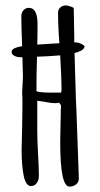

<svg xmlns="http://www.w3.org/2000/svg" viewBox="-20 -691 371 711"><path d="M270 -499Q266 -497 256 -495Q257 -465 261 -326L263 -283L272 -30Q272 -16 261.5 -8Q251 0 237 0Q203 0 203 -165L204 -222L205 -268V-271V-281Q206 -289 206 -300Q206 -302 203 -305Q200 -308 200 -310V-311Q195 -309 182 -309Q169 -309 150 -313Q144 -314 118 -318V-203Q118 -177 121 -121Q124 -66 124 -39Q124 -24 116 -13Q108 -2 95 -2Q76 -2 68 -39Q60 -77 60 -138L62 -219Q63 -253 63 -291V-308V-322Q63 -338 62 -343V-348L65 -406L63 -479H56Q43 -479 33 -484.5Q23 -490 23 -498Q23 -505 28.5 -509Q34 -513 39.5 -514.5Q45 -516 47 -517L62 -520Q59 -595 59 -632Q59 -644 67 -653Q75 -662 87 -662Q119 -662 119 -602Q119 -558 118 -526L200 -531Q195 -592 195 -645Q195 -656 203.5 -663.5Q212 -671 224 -671Q231 -671 244 -666L253 -662Q253 -637 255 -557V-534H260Q271 -534 282 -528Q293 -522 293 -520Q293 -507 270 -499ZM203 -486Q154 -482 117 -481V-478Q115 -422 115 -353Q130 -348 169 -348H206Q208 -354 208 -360Q208 -394 203 -486Z"/></svg>

Font: Amatic SC
Style: Bold
Weight: 700
Designer: Multiple Designers
Foundry: Vernon Adams
Version: Version 2.505